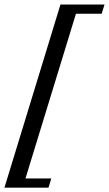

<svg xmlns="http://www.w3.org/2000/svg" viewBox="-37 -720 492 867"><path d="M-17 127.5 236 -699.5H435L422 -658H306L78 86H194.5L182 127.5Z"/></svg>

Font: Newsreader Text SemiBold
Style: Italic
Weight: 600
Italic angle: -17°
Designer: Hugues Gentile
Foundry: Production Type
Version: Version 1.001